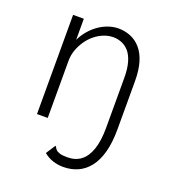

<svg xmlns="http://www.w3.org/2000/svg" viewBox="-120 -557 740 824"><g transform="rotate(20 250.0 -145.0)"><path d="M261 175Q236 175 213 167.5Q190 160 171 144L199 101Q202 102 204 106.5Q206 111 211 116.5Q216 122 228 126Q240 130 263 130Q300 130 325 111Q350 92 363.5 53Q377 14 377 -46V-273Q377 -316 368.5 -345Q360 -374 345.5 -390.5Q331 -407 312.5 -414.5Q294 -422 274 -422Q252 -422 230.5 -413.5Q209 -405 190.5 -390Q172 -375 158 -354.5Q144 -334 135.5 -310.5Q127 -287 127 -261V0H78V-453H127V-357Q139 -382 156.5 -402Q174 -422 194.5 -436Q215 -450 237.5 -457.5Q260 -465 282 -465Q311 -465 337 -454.5Q363 -444 383 -421.5Q403 -399 414 -363Q425 -327 425 -275V-57Q425 4 413 48Q401 92 379 120Q357 148 327 161.5Q297 175 261 175Z"/></g></svg>

Font: Inconsolata Light
Style: Regular
Weight: 300
Designer: Raph Levien, Cyreal, Brenton Simpson
Foundry: Raph Levien, Cyreal, Google
Version: Version 3.001